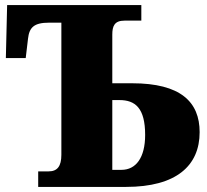

<svg xmlns="http://www.w3.org/2000/svg" viewBox="-20 -734 812 754"><path d="M475 0C672 0 764 -83 764 -215C764 -334 689 -407 499 -407H421V-598C421 -631 429 -653 469 -653H535V-714H8L3 -506H81L90 -582C95 -626 113 -645 173 -645H221V-126C221 -81 205 -61 171 -61H130V0ZM421 -67V-341H449C511 -341 550 -310 550 -204C550 -115 514 -67 457 -67Z"/></svg>

Font: UArctic Serif Black
Style: Regular
Weight: 900
Designer: Customization by Puisto advertising & original work Monotype Design Team
Foundry: Monotype Imaging Inc.
Version: Version 2.004